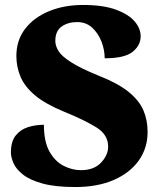

<svg xmlns="http://www.w3.org/2000/svg" viewBox="-20 -744 645 774"><path d="M284 10Q203 10 152 -4Q101 -18 73 -40Q45 -62 34.5 -86Q24 -110 24 -129Q24 -174 43.5 -198Q63 -222 93 -231.5Q123 -241 157 -241Q157 -173 179.5 -133Q202 -93 236.5 -75.5Q271 -58 306 -58Q359 -58 387.5 -88.5Q416 -119 416 -153Q416 -201 368.5 -230.5Q321 -260 240 -293Q164 -324 122 -359Q80 -394 63 -434Q46 -474 46 -518Q46 -582 81.5 -628Q117 -674 178 -699Q239 -724 315 -724Q396 -724 447.5 -705Q499 -686 523 -657.5Q547 -629 547 -598Q547 -561 514.5 -535Q482 -509 402 -509Q402 -543 389 -576.5Q376 -610 351.5 -632.5Q327 -655 291 -655Q254 -655 228.5 -637Q203 -619 203 -579Q203 -559 216 -538Q229 -517 267.5 -492.5Q306 -468 380 -438Q456 -408 498.5 -373.5Q541 -339 558 -299.5Q575 -260 575 -212Q575 -147 539.5 -97Q504 -47 438.5 -18.5Q373 10 284 10Z"/></svg>

Font: Noto Serif Devanagari Black
Style: Regular
Weight: 900
Designer: Universal Thirst, Indian Type Foundry and the Monotype Design Team
Foundry: Monotype Imaging Inc.
Version: Version 2.004; ttfautohint (v1.8.4.7-5d5b)